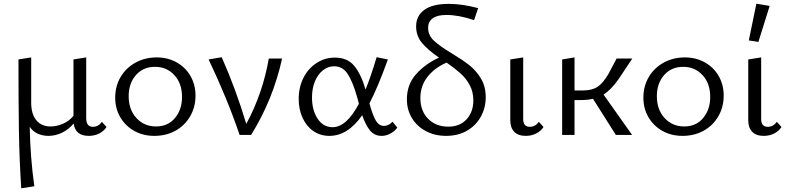

<svg xmlns="http://www.w3.org/2000/svg" viewBox="-20 -731 4274 1040"><path d="M557 -43Q543 -21 517.5 -8Q492 5 461 5Q388 5 379 -62Q351 -29 315.5 -12Q280 5 242 5Q211 5 184.5 -7Q158 -19 141 -44Q144 123 166 278L95 289Q85 134 82.5 -21Q80 -176 80 -409L149 -420V-174Q149 -114 176.5 -80Q204 -46 254 -46Q286 -46 320.5 -60.5Q355 -75 378 -104V-409L447 -420V-91Q447 -44 483 -44Q513 -44 532 -71Z M604 -202Q604 -264 633 -313.5Q662 -363 713.5 -391.5Q765 -420 829 -420Q889 -420 937 -393Q985 -366 1012 -319Q1039 -272 1039 -213Q1039 -151 1010 -101Q981 -51 930.5 -23Q880 5 816 5Q755 5 707 -22Q659 -49 631.5 -96Q604 -143 604 -202ZM966 -206Q966 -279 924.5 -324Q883 -369 820 -369Q755 -369 716 -324Q677 -279 677 -210Q677 -137 719 -91.5Q761 -46 825 -46Q890 -46 928 -92Q966 -138 966 -206Z M1508 -414Q1459 -191 1340 0H1278Q1211 -197 1110 -409L1181 -421Q1258 -247 1314 -60Q1403 -224 1436 -414Z M2132 -40Q2119 -21 2095.5 -8Q2072 5 2047 5Q2008 5 1984 -24.5Q1960 -54 1942 -107Q1864 5 1764 5Q1715 5 1677.5 -21Q1640 -47 1619 -92.5Q1598 -138 1598 -195Q1598 -259 1624 -310Q1650 -361 1695 -390Q1740 -419 1794 -419Q1862 -419 1899 -374Q1936 -329 1960 -246Q1989 -317 2020 -421L2081 -409Q2026 -256 1981 -171Q1998 -109 2015 -79Q2032 -49 2060 -49Q2072 -49 2084.5 -55Q2097 -61 2106 -72ZM1924 -169 1915 -203Q1892 -285 1864.5 -328.5Q1837 -372 1790 -372Q1757 -372 1729.5 -350.5Q1702 -329 1686 -290.5Q1670 -252 1670 -203Q1670 -134 1700.5 -88Q1731 -42 1781 -42Q1857 -42 1924 -169Z M2427 -442Q2485 -407 2522 -378Q2559 -349 2585 -306Q2611 -263 2611 -204Q2611 -147 2584.5 -99Q2558 -51 2509.5 -23Q2461 5 2396 5Q2336 5 2287.5 -20.5Q2239 -46 2211.5 -91Q2184 -136 2184 -193Q2184 -274 2234.5 -330Q2285 -386 2358 -419Q2298 -460 2266 -498Q2234 -536 2234 -588Q2234 -646 2279 -678Q2324 -710 2410 -710Q2484 -710 2570 -687L2548 -622Q2464 -650 2399 -650Q2349 -650 2324 -632Q2299 -614 2299 -580Q2299 -540 2330.5 -510.5Q2362 -481 2427 -442ZM2544 -187Q2544 -233 2524.5 -269.5Q2505 -306 2475 -333Q2445 -360 2399 -392Q2333 -363 2295 -314Q2257 -265 2257 -200Q2257 -130 2299 -87.5Q2341 -45 2408 -45Q2472 -45 2508 -85.5Q2544 -126 2544 -187Z M2744 -80V-409L2814 -420V-91Q2812 -44 2850 -44Q2879 -44 2899 -71L2924 -43Q2910 -21 2884.5 -8Q2859 5 2828 5Q2787 5 2765.5 -17Q2744 -39 2744 -80Z M3249 -219 3404 0H3316L3192 -196Q3164 -189 3125 -189H3092V0H3025V-409L3092 -420V-241H3137Q3187 -241 3217 -261Q3247 -281 3276 -331L3320 -414H3405L3331 -303Q3289 -243 3249 -219Z M3465 -202Q3465 -264 3494 -313.5Q3523 -363 3574.5 -391.5Q3626 -420 3690 -420Q3750 -420 3798 -393Q3846 -366 3873 -319Q3900 -272 3900 -213Q3900 -151 3871 -101Q3842 -51 3791.5 -23Q3741 5 3677 5Q3616 5 3568 -22Q3520 -49 3492.5 -96Q3465 -143 3465 -202ZM3827 -206Q3827 -279 3785.5 -324Q3744 -369 3681 -369Q3616 -369 3577 -324Q3538 -279 3538 -210Q3538 -137 3580 -91.5Q3622 -46 3686 -46Q3751 -46 3789 -92Q3827 -138 3827 -206Z M4036 -512 4077 -711 4149 -699 4088 -504ZM4033 -80V-409L4103 -420V-91Q4101 -44 4139 -44Q4168 -44 4188 -71L4213 -43Q4199 -21 4173.5 -8Q4148 5 4117 5Q4076 5 4054.5 -17Q4033 -39 4033 -80Z"/></svg>

Font: Ysabeau Infant
Style: Regular
Weight: 400
Designer: Christian Thalmann (Catharsis Fonts)
Version: Version 0.003